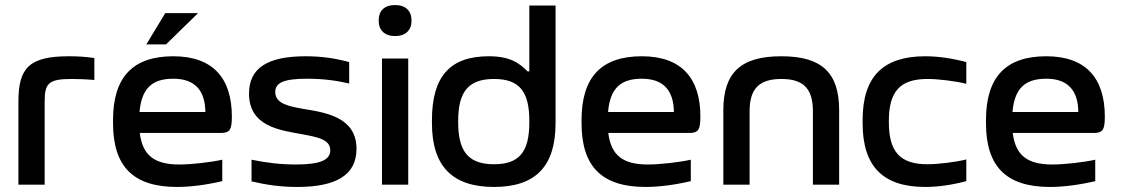

<svg xmlns="http://www.w3.org/2000/svg" viewBox="-20 -732 4442 761"><path d="M263 -419C284 -419 322 -418 354 -415V-502C321 -507 288 -509 253 -509C96 -509 53 -463 53 -330V0H157V-330C157 -401 172 -419 263 -419Z M899 -270C899 -422 824 -509 667 -509C507 -509 428 -427 428 -256V-244C428 -71 509 9 682 9C734 9 797 1 861 -14V-99C817 -89 739 -80 691 -80C592 -80 545 -116 534 -205H855C891 -205 899 -218 899 -270ZM533 -288C541 -380 581 -420 667 -420C753 -420 793 -373 794 -288ZM560 -556H638L765 -680H635Z M1171 -201C1245 -188 1289 -178 1289 -136C1289 -98 1249 -80 1153 -80C1092 -80 1035 -87 977 -99V-13C1037 1 1093 9 1158 9C1312 9 1393 -38 1393 -142C1393 -265 1277 -285 1185 -300C1128 -310 1071 -320 1071 -367C1071 -403 1102 -420 1197 -420C1259 -420 1313 -413 1364 -401V-486C1308 -501 1255 -509 1191 -509C1040 -509 967 -462 967 -361C967 -230 1092 -216 1171 -201Z M1494 -500V0H1598V-500ZM1481 -649C1481 -613 1504 -589 1546 -589C1588 -589 1611 -613 1611 -649V-651C1611 -689 1588 -712 1546 -712C1503 -712 1481 -689 1481 -651Z M1692 -256V-244C1692 -73 1773 9 1938 9C2103 9 2182 -73 2182 -244V-710H2078V-449H2071C2037 -484 1999 -509 1917 -509C1765 -509 1692 -430 1692 -256ZM1796 -247V-253C1796 -370 1838 -419 1938 -419C2038 -419 2078 -370 2078 -253V-247C2078 -130 2038 -81 1938 -81C1838 -81 1796 -130 1796 -247Z M2756 -270C2756 -422 2681 -509 2524 -509C2364 -509 2285 -427 2285 -256V-244C2285 -71 2366 9 2539 9C2591 9 2654 1 2718 -14V-99C2674 -89 2596 -80 2548 -80C2449 -80 2402 -116 2391 -205H2712C2748 -205 2756 -218 2756 -270ZM2390 -288C2398 -380 2438 -420 2524 -420C2610 -420 2650 -373 2651 -288Z M2847 -295V0H2951V-291C2951 -380 2989 -419 3077 -419C3165 -419 3202 -380 3202 -291V0H3306V-295C3306 -444 3237 -509 3077 -509C2916 -509 2847 -444 2847 -295Z M3399 -256V-244C3399 -72 3480 9 3647 9C3698 9 3753 1 3810 -14V-100C3765 -89 3698 -81 3656 -81C3549 -81 3503 -129 3503 -247V-253C3503 -371 3549 -419 3656 -419C3698 -419 3765 -411 3810 -400V-486C3753 -501 3698 -509 3647 -509C3480 -509 3399 -428 3399 -256Z M4359 -270C4359 -422 4284 -509 4127 -509C3967 -509 3888 -427 3888 -256V-244C3888 -71 3969 9 4142 9C4194 9 4257 1 4321 -14V-99C4277 -89 4199 -80 4151 -80C4052 -80 4005 -116 3994 -205H4315C4351 -205 4359 -218 4359 -270ZM3993 -288C4001 -380 4041 -420 4127 -420C4213 -420 4253 -373 4254 -288Z"/></svg>

Font: LT Wave Text Medium
Style: Regular
Weight: 500
Designer: Daniel Lyons
Version: Version 2.5 (Glyphs App)